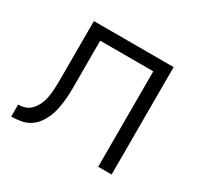

<svg xmlns="http://www.w3.org/2000/svg" viewBox="-117 -662 834 805"><g transform="rotate(30 300.0 -260.0)"><path d="M23 0V-58Q38 -58 52.5 -62Q67 -66 78 -75.5Q89 -85 97 -97.5Q105 -110 110 -124Q115 -138 117.5 -152.5Q120 -167 121 -182Q122 -197 122.5 -212Q123 -227 123 -241Q123 -251 123 -261Q123 -271 123 -281V-520H509V0H444V-462H187V-280Q187 -279 187 -278Q187 -277 187 -275Q187 -252 187 -229Q187 -206 185 -183Q183 -160 179 -137Q175 -114 166.5 -92.5Q158 -71 144.5 -52Q131 -33 111.5 -20.5Q92 -8 69 -4Q46 0 23 0Z"/></g></svg>

Font: Iosevka Custom Light Extended
Style: Regular
Weight: 300
Width: 7
Monospace: yes
Designer: Belleve Invis
Foundry: Belleve Invis
Version: Version 11.2.4; ttfautohint (v1.8.4)